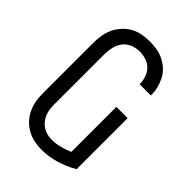

<svg xmlns="http://www.w3.org/2000/svg" viewBox="-221 -838 941 941"><g transform="rotate(45 250.0 -367.5)"><path d="M246 8Q220 8 194 2.5Q168 -3 145 -16Q122 -29 104 -49Q86 -69 75 -93Q64 -117 60 -143Q56 -169 56 -195V-540Q56 -566 60 -592.5Q64 -619 75 -643Q86 -667 104 -687Q122 -707 145 -720Q168 -733 194.5 -738Q221 -743 247 -743Q272 -743 296.5 -739Q321 -735 343.5 -724Q366 -713 384.5 -696Q403 -679 414.5 -657Q426 -635 432 -611Q438 -587 438 -562V-559H360V-561Q360 -583 352.5 -605Q345 -627 329.5 -643Q314 -659 292 -666Q270 -673 247 -673Q222 -673 198.5 -663.5Q175 -654 160 -634Q145 -614 139.5 -589.5Q134 -565 134 -540V-195Q134 -178 136 -161.5Q138 -145 144 -130Q150 -115 160.5 -101.5Q171 -88 185 -79Q199 -70 215 -66Q231 -62 248 -62Q276 -62 304 -69.5Q332 -77 358 -88V-400H436V-46Q392 -21 344 -6.5Q296 8 246 8Z"/></g></svg>

Font: Iosevka Algr
Style: Regular
Weight: 400
Monospace: yes
Designer: Belleve Invis
Foundry: Belleve Invis
Version: Version 26.0.2; ttfautohint (v1.8.3)